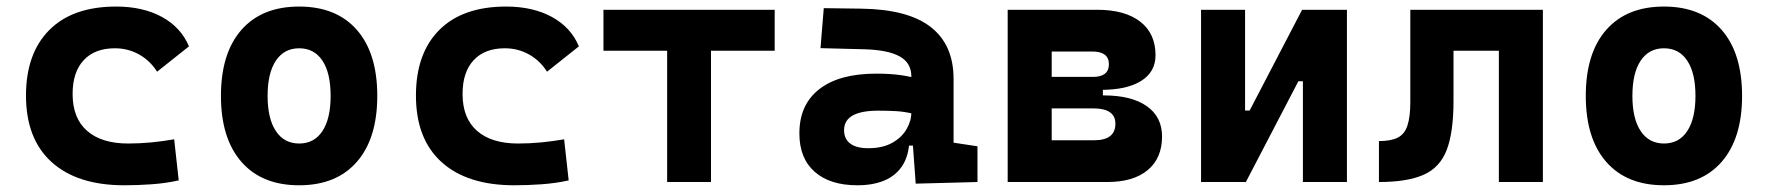

<svg xmlns="http://www.w3.org/2000/svg" viewBox="-20 -547 5313 577"><path d="M353.5 9.8Q212.4 9.8 135.3 -59.8Q58.1 -129.4 58.1 -259.8Q58.1 -386.7 128.4 -457Q198.6 -527.3 329.1 -527.3Q409.4 -527.3 466.7 -496.1Q523.9 -464.8 547.9 -407.7L452.1 -331.5Q430.8 -365.1 397.7 -383.5Q364.5 -401.9 325.2 -401.9Q264.9 -401.9 231.6 -366.2Q198.2 -330.5 198.2 -264.6Q198.2 -191.9 241.7 -153.8Q285.2 -115.7 365.2 -115.7Q400.3 -115.7 435.3 -119.1Q470.3 -122.6 503.4 -128.4L517.1 -4.9Q477.6 3.9 435.5 6.8Q393.4 9.8 353.5 9.8Z M878.9 9.8Q767.1 9.8 705.6 -60.5Q644 -130.9 644 -258.8Q644 -387.2 705.6 -457.3Q767.1 -527.3 878.9 -527.3Q990.8 -527.3 1052.3 -457.3Q1113.8 -387.2 1113.8 -258.8Q1113.8 -130.9 1052.3 -60.5Q990.8 9.8 878.9 9.8ZM879.2 -115.7Q924.3 -115.7 949 -153.1Q973.6 -190.5 973.6 -258.9Q973.6 -327.6 949 -364.7Q924.3 -401.9 878.9 -401.9Q834 -401.9 809.1 -364.7Q784.2 -327.5 784.2 -258.8Q784.2 -190.4 809.1 -153.1Q834 -115.7 879.2 -115.7Z M1525.4 9.8Q1384.3 9.8 1307.1 -59.8Q1230 -129.4 1230 -259.8Q1230 -386.7 1300.2 -457Q1370.5 -527.3 1501 -527.3Q1581.3 -527.3 1638.5 -496.1Q1695.8 -464.8 1719.7 -407.7L1624 -331.5Q1602.7 -365.1 1569.5 -383.5Q1536.4 -401.9 1497.1 -401.9Q1436.8 -401.9 1403.5 -366.2Q1370.1 -330.5 1370.1 -264.6Q1370.1 -191.9 1413.6 -153.8Q1457 -115.7 1537.1 -115.7Q1572.1 -115.7 1607.1 -119.1Q1642.2 -122.6 1675.3 -128.4L1689 -4.9Q1649.5 3.9 1607.4 6.8Q1565.3 9.8 1525.4 9.8Z M1984.9 0V-517.6H2116.7V0ZM1793.5 -394.5V-517.6H2308.1V-394.5Z M2731.9 4.9 2720.7 -148.4 2718.8 -215.8V-316.9Q2718.8 -358.4 2683.3 -377.7Q2647.9 -397 2578.1 -398.9L2445.8 -402.3L2455.6 -522.5L2568.4 -521Q2709 -519 2777.3 -465.6Q2845.7 -412.1 2845.7 -309.6V-118.2L2917.5 -107.4V0ZM2556.6 9.8Q2474.1 9.8 2428.2 -30.8Q2382.3 -71.3 2382.3 -146Q2382.3 -232.9 2442.4 -279.3Q2502.4 -325.7 2612.8 -325.7Q2655.3 -325.7 2686.3 -321.3Q2717.3 -316.9 2749 -307.6L2727.5 -204.6Q2696.3 -211.9 2671.4 -213.1Q2646.5 -214.4 2619.1 -214.4Q2516.6 -214.4 2516.6 -155.8Q2516.6 -129.4 2535.2 -115.5Q2553.7 -101.6 2589.4 -101.6Q2632.3 -101.6 2661.1 -117.7Q2689.9 -133.8 2704.3 -158.7Q2718.8 -183.6 2718.8 -210V-242.2L2737.3 -109.4H2695.8L2712.9 -125Q2711.4 -80.1 2692.4 -50Q2673.3 -20 2638.9 -5.1Q2604.5 9.8 2556.6 9.8Z M3133.8 0V-125.5H3268.1Q3299.8 -125.5 3315.9 -137.9Q3332 -150.4 3332 -175.3Q3332 -198.2 3315.4 -209.7Q3298.8 -221.2 3266.6 -221.2H3103.5V-260.3H3296.9Q3380.4 -260.3 3426.3 -228Q3472.2 -195.8 3472.2 -136.7Q3472.2 -71.8 3429.2 -35.9Q3386.2 0 3307.6 0ZM3008.3 0V-517.6H3140.6V0ZM3080.1 -243.2V-291H3294.4V-243.2ZM3103.5 -276.9V-315.9H3264.6Q3288.1 -315.9 3300.3 -325.4Q3312.5 -335 3312.5 -354Q3312.5 -373 3300 -382.6Q3287.6 -392.1 3263.7 -392.1H3133.8V-517.6H3277.3Q3360.8 -517.6 3406.7 -481.9Q3452.6 -446.3 3452.6 -380.9Q3452.6 -331.1 3409.7 -304Q3366.7 -276.9 3288.1 -276.9Z M3686.5 0V-214.8H3735.4L3893.1 -517.6H3927.2V-302.7H3881.8L3724.1 0ZM3589.4 0V-517.6H3721.7V0ZM3895.5 0V-517.6H4027.8V0Z M4124 0V-123Q4160.2 -123 4180.7 -133.5Q4201.2 -144 4209.7 -169.9Q4218.3 -195.8 4218.3 -241.2V-517.6H4348.1V-244.6Q4348.1 -150.4 4328 -97.2Q4307.8 -43.9 4258.8 -22Q4209.9 0 4124 0ZM4484.4 0V-517.6H4616.7V0ZM4243.7 -394.5V-517.6H4598.6V-394.5Z M4980.5 9.8Q4868.7 9.8 4807.1 -60.5Q4745.6 -130.9 4745.6 -258.8Q4745.6 -387.2 4807.1 -457.3Q4868.7 -527.3 4980.5 -527.3Q5092.3 -527.3 5153.8 -457.3Q5215.3 -387.2 5215.3 -258.8Q5215.3 -130.9 5153.8 -60.5Q5092.3 9.8 4980.5 9.8ZM4980.7 -115.7Q5025.9 -115.7 5050.5 -153.1Q5075.2 -190.5 5075.2 -258.9Q5075.2 -327.6 5050.5 -364.7Q5025.9 -401.9 4980.5 -401.9Q4935.5 -401.9 4910.6 -364.7Q4885.7 -327.5 4885.7 -258.8Q4885.7 -190.4 4910.6 -153.1Q4935.5 -115.7 4980.7 -115.7Z"/></svg>

Font: Cascadia Mono PL
Style: Regular
Weight: 400
Monospace: yes
Designer: Aaron Bell
Foundry: Saja Typeworks
Version: Version 2102.003